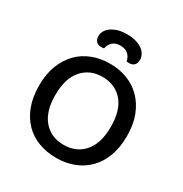

<svg xmlns="http://www.w3.org/2000/svg" viewBox="-190 -966 1072 1124"><g transform="rotate(30 346.5 -403.5)"><path d="M346 14Q282 14 227.5 -6.5Q173 -27 133.5 -67Q94 -107 71.5 -166.5Q49 -226 49 -304Q49 -382 72 -441Q95 -500 135 -540.5Q175 -581 229.5 -601.5Q284 -622 346 -622Q409 -622 463 -601.5Q517 -581 557 -540.5Q597 -500 620 -441Q643 -382 643 -304Q643 -226 620.5 -166.5Q598 -107 558 -67Q518 -27 464 -6.5Q410 14 346 14ZM346 -533Q262 -533 210.5 -474Q159 -415 159 -304Q159 -192 210 -133Q261 -74 346 -74Q432 -74 483 -133Q534 -192 534 -304Q534 -416 483 -474.5Q432 -533 346 -533ZM270 -682Q265 -681 261 -680.5Q257 -680 252 -680Q229 -680 217 -693Q205 -706 205 -728Q205 -746 214 -762.5Q223 -779 241 -792Q259 -805 285 -813Q311 -821 346 -821Q381 -821 407.5 -813Q434 -805 451.5 -792Q469 -779 477.5 -762Q486 -745 486 -728Q486 -706 474 -693Q462 -680 439 -680Q434 -680 430 -680.5Q426 -681 422 -682Q417 -711 397 -727.5Q377 -744 346 -744Q314 -744 294.5 -727.5Q275 -711 270 -682Z"/></g></svg>

Font: Baloo 2 Latin Medium
Style: Regular
Weight: 500
Designer: Sarang Kulkarni and Ek Type
Foundry: Ek Type
Version: Version 1.001